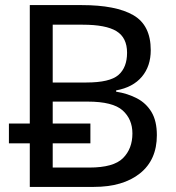

<svg xmlns="http://www.w3.org/2000/svg" viewBox="-20 -734 690 754"><path d="M97 0V-171H15V-249H97V-714H301Q435 -714 503.5 -674.5Q572 -635 572 -537Q572 -474 537 -432.5Q502 -391 436 -379V-374Q481 -367 517.5 -348Q554 -329 575 -294Q596 -259 596 -203Q596 -106 529.5 -53Q463 0 348 0ZM187 -410H319Q411 -410 445 -439.5Q479 -469 479 -527Q479 -586 437.5 -611.5Q396 -637 305 -637H187ZM187 -76H331Q426 -76 463 -113Q500 -150 500 -210Q500 -266 461.5 -300.5Q423 -335 324 -335H187V-249H335V-171H187Z"/></svg>

Font: Noto Sans IKEA
Style: Regular
Weight: 400
Designer: Monotype Design Team
Foundry: Monotype Imaging Inc.
Version: Version 2.001